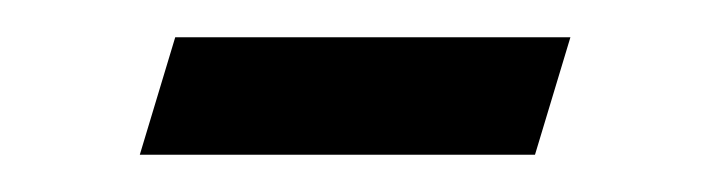

<svg xmlns="http://www.w3.org/2000/svg" viewBox="-20 -273 378 103"><path d="M74 -253H286L267 -190H55Z"/></svg>

Font: Newsreader 17pt
Style: Italic
Weight: 400
Italic angle: -17°
Version: Version 1.003